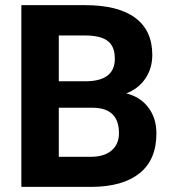

<svg xmlns="http://www.w3.org/2000/svg" viewBox="-20 -731 678 751"><path d="M63.5 0V-710.9H312.5Q441.9 -710.9 508.8 -661.4Q575.7 -611.8 575.7 -516.1Q575.7 -463.9 548.8 -424.1Q522 -384.3 474.1 -365.7Q528.8 -352.1 560.3 -310.5Q591.8 -269 591.8 -209Q591.8 -106.4 526.4 -53.7Q460.9 -1 339.8 0ZM210 -309.6V-117.7H335.4Q387.2 -117.7 416.3 -142.3Q445.3 -167 445.3 -210.4Q445.3 -308.1 344.2 -309.6ZM210 -413.1H318.4Q429.2 -415 429.2 -501.5Q429.2 -549.8 401.1 -571Q373 -592.3 312.5 -592.3H210Z"/></svg>

Font: Vazir FD
Style: Bold-FD
Weight: 700
Designer: Saber Rastikerdar
Foundry: Saber Rastikerdar
Version: Version 30.1.0